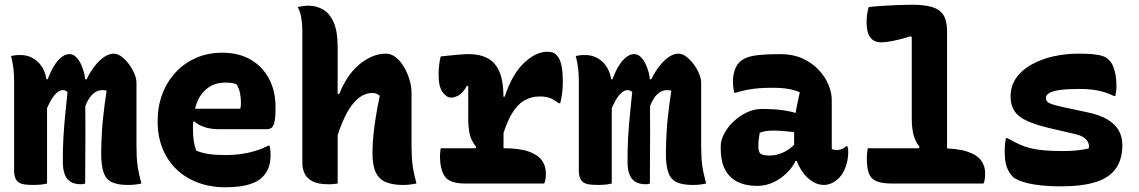

<svg xmlns="http://www.w3.org/2000/svg" viewBox="-20 -780 4840 816"><path d="M581 0Q571 2 561.5 3.5Q552 5 543 5.5Q534 6 523 6Q481 6 456 -5.5Q431 -17 420.5 -46.5Q410 -76 410 -129Q410 -152 411 -176Q412 -200 413.5 -225.5Q415 -251 418 -278Q421 -305 424.5 -334Q428 -363 433 -394Q429 -396 424.5 -396.5Q420 -397 415 -397Q397 -397 381.5 -386Q366 -375 354 -353.5Q342 -332 334 -301V-443H348Q363 -474 382 -498.5Q401 -523 422 -537.5Q443 -552 463 -552Q480 -552 497 -539Q514 -526 528.5 -506.5Q543 -487 551.5 -466Q560 -445 560 -428Q560 -394 560 -360.5Q560 -327 560 -293.5Q560 -260 560 -226.5Q560 -193 560 -159Q560 -111 564.5 -77.5Q569 -44 581 0ZM342 0Q340 1 337 1.5Q334 2 331 2.5Q328 3 324 3Q297 3 280 -7.5Q263 -18 255 -39.5Q247 -61 247 -94Q247 -119 247.5 -144Q248 -169 249.5 -196Q251 -223 253.5 -253Q256 -283 259.5 -316.5Q263 -350 267 -389Q264 -392 261 -393.5Q258 -395 255 -396Q252 -397 248 -397Q234 -397 221 -385.5Q208 -374 196 -353Q184 -332 172 -301L168 -443H183Q194 -474 208.5 -498Q223 -522 240 -536Q257 -550 275 -550Q291 -550 303.5 -537.5Q316 -525 324.5 -506.5Q333 -488 337.5 -469.5Q342 -451 342 -438Q342 -383 342.5 -328.5Q343 -274 343 -219Q343 -164 342.5 -109.5Q342 -55 342 0ZM180 0Q174 1 167.5 2.5Q161 4 154 4.5Q147 5 139 5.5Q131 6 122 6Q101 6 85.5 4Q70 2 60 -4.5Q50 -11 45 -23.5Q40 -36 40 -56Q40 -120 40 -183Q40 -246 40 -309.5Q40 -373 40 -436Q40 -465 37 -490Q34 -515 27 -542Q32 -543 37.5 -544Q43 -545 48 -545.5Q53 -546 58.5 -546Q64 -546 69 -546Q91 -546 110.5 -537.5Q130 -529 146 -512Q162 -495 171 -469.5Q180 -444 180 -409Q180 -341 180 -272.5Q180 -204 180 -136Q180 -68 180 0Z M924 -556Q995 -556 1045.5 -526.5Q1096 -497 1123.5 -445Q1151 -393 1151 -325V-320Q1151 -279 1146 -260Q1141 -241 1133 -236Q1125 -231 1116 -231H908Q875 -231 848.5 -240Q822 -249 806 -264L784 -254L790 -318H1001Q1003 -324 1003.5 -331.5Q1004 -339 1004 -344Q1004 -364 1000 -384.5Q996 -405 985 -422Q974 -426 964.5 -427.5Q955 -429 936 -429Q875 -429 837.5 -381Q800 -333 800 -234V-231Q800 -203 803.5 -180.5Q807 -158 814 -140Q837 -130 866.5 -125.5Q896 -121 939 -121Q971 -121 1002 -125Q1033 -129 1063 -138Q1093 -147 1120 -161H1126Q1128 -151 1129 -141.5Q1130 -132 1130 -123Q1130 -89 1121 -66.5Q1112 -44 1095 -27Q1079 -11 1054 -1.5Q1029 8 999.5 12Q970 16 938 16Q874 16 821 -4Q768 -24 730 -60.5Q692 -97 671 -148.5Q650 -200 650 -263V-266Q650 -328 670 -380.5Q690 -433 726.5 -472.5Q763 -512 813.5 -534Q864 -556 924 -556Z M1373 3Q1332 3 1308 -9.5Q1284 -22 1274.5 -42.5Q1265 -63 1265 -85Q1265 -169 1265 -239Q1265 -309 1265 -373Q1265 -437 1265 -504.5Q1265 -572 1265 -651Q1265 -676 1260.5 -704Q1256 -732 1245 -750Q1253 -752 1260.5 -753Q1268 -754 1275.5 -755Q1283 -756 1290 -756Q1323 -756 1351.5 -740.5Q1380 -725 1397.5 -686.5Q1415 -648 1415 -579Q1415 -504 1415 -431.5Q1415 -359 1415 -288Q1415 -217 1415 -145.5Q1415 -74 1415 0Q1406 1 1399.5 2Q1393 3 1387 3Q1381 3 1373 3ZM1394 -136V-381H1422Q1436 -417 1456.5 -448.5Q1477 -480 1503.5 -503Q1530 -526 1559.5 -539Q1589 -552 1620 -552Q1642 -552 1661.5 -537Q1681 -522 1696 -497Q1711 -472 1720 -442.5Q1729 -413 1729 -384Q1729 -347 1729 -309.5Q1729 -272 1729 -234.5Q1729 -197 1729 -159Q1729 -111 1733.5 -77.5Q1738 -44 1750 0Q1735 3 1721.5 4.5Q1708 6 1692 6Q1650 6 1621 -5.5Q1592 -17 1577.5 -46.5Q1563 -76 1563 -129Q1563 -166 1567 -206Q1571 -246 1578 -288Q1585 -330 1594 -373Q1587 -379 1579 -382Q1571 -385 1563 -385Q1541 -385 1519.5 -373.5Q1498 -362 1476.5 -334.5Q1455 -307 1434.5 -258.5Q1414 -210 1394 -136Z M1996 -139 2004 -155Q1993 -168 1985 -185Q1977 -202 1973.5 -224.5Q1970 -247 1970 -275Q1970 -298 1970 -321Q1970 -344 1970 -367.5Q1970 -391 1970 -414L1965 -416Q1946 -383 1928 -374Q1910 -365 1898 -365Q1878 -365 1861 -388.5Q1844 -412 1844 -462Q1844 -483 1846.5 -504.5Q1849 -526 1853 -540Q1860 -541 1870 -542Q1880 -543 1890 -544Q1900 -545 1911 -546Q1922 -547 1932.5 -548Q1943 -549 1953 -549.5Q1963 -550 1970 -550Q2004 -550 2029.5 -542Q2055 -534 2072.5 -518.5Q2090 -503 2100.5 -480Q2111 -457 2115.5 -427Q2120 -397 2120 -360Q2120 -330 2120 -299.5Q2120 -269 2120 -238.5Q2120 -208 2120 -177.5Q2120 -147 2120 -117ZM2113 -369H2125Q2156 -464 2206.5 -512Q2257 -560 2306 -560Q2319 -560 2328.5 -557Q2338 -554 2345 -546Q2359 -533 2365.5 -505Q2372 -477 2372 -430Q2372 -405 2369 -383Q2366 -361 2361 -341H2355Q2337 -355 2319.5 -362.5Q2302 -370 2274 -370Q2236 -370 2206.5 -352Q2177 -334 2154.5 -295.5Q2132 -257 2113 -193ZM1853 -150H2119Q2186 -150 2225.5 -136.5Q2265 -123 2282.5 -99Q2300 -75 2300 -43Q2300 -35 2299.5 -28Q2299 -21 2297.5 -14Q2296 -7 2293 0H1958Q1891 0 1870.5 -30Q1850 -60 1850 -116Q1850 -122 1850.5 -127.5Q1851 -133 1851.5 -139Q1852 -145 1853 -150Z M2981 0Q2971 2 2961.5 3.5Q2952 5 2943 5.5Q2934 6 2923 6Q2881 6 2856 -5.5Q2831 -17 2820.5 -46.5Q2810 -76 2810 -129Q2810 -152 2811 -176Q2812 -200 2813.5 -225.5Q2815 -251 2818 -278Q2821 -305 2824.5 -334Q2828 -363 2833 -394Q2829 -396 2824.5 -396.5Q2820 -397 2815 -397Q2797 -397 2781.5 -386Q2766 -375 2754 -353.5Q2742 -332 2734 -301V-443H2748Q2763 -474 2782 -498.5Q2801 -523 2822 -537.5Q2843 -552 2863 -552Q2880 -552 2897 -539Q2914 -526 2928.5 -506.5Q2943 -487 2951.5 -466Q2960 -445 2960 -428Q2960 -394 2960 -360.5Q2960 -327 2960 -293.5Q2960 -260 2960 -226.5Q2960 -193 2960 -159Q2960 -111 2964.5 -77.5Q2969 -44 2981 0ZM2742 0Q2740 1 2737 1.5Q2734 2 2731 2.5Q2728 3 2724 3Q2697 3 2680 -7.5Q2663 -18 2655 -39.5Q2647 -61 2647 -94Q2647 -119 2647.5 -144Q2648 -169 2649.5 -196Q2651 -223 2653.5 -253Q2656 -283 2659.5 -316.5Q2663 -350 2667 -389Q2664 -392 2661 -393.5Q2658 -395 2655 -396Q2652 -397 2648 -397Q2634 -397 2621 -385.5Q2608 -374 2596 -353Q2584 -332 2572 -301L2568 -443H2583Q2594 -474 2608.5 -498Q2623 -522 2640 -536Q2657 -550 2675 -550Q2691 -550 2703.5 -537.5Q2716 -525 2724.5 -506.5Q2733 -488 2737.5 -469.5Q2742 -451 2742 -438Q2742 -383 2742.5 -328.5Q2743 -274 2743 -219Q2743 -164 2742.5 -109.5Q2742 -55 2742 0ZM2580 0Q2574 1 2567.5 2.5Q2561 4 2554 4.5Q2547 5 2539 5.5Q2531 6 2522 6Q2501 6 2485.5 4Q2470 2 2460 -4.5Q2450 -11 2445 -23.5Q2440 -36 2440 -56Q2440 -120 2440 -183Q2440 -246 2440 -309.5Q2440 -373 2440 -436Q2440 -465 2437 -490Q2434 -515 2427 -542Q2432 -543 2437.5 -544Q2443 -545 2448 -545.5Q2453 -546 2458.5 -546Q2464 -546 2469 -546Q2491 -546 2510.5 -537.5Q2530 -529 2546 -512Q2562 -495 2571 -469.5Q2580 -444 2580 -409Q2580 -341 2580 -272.5Q2580 -204 2580 -136Q2580 -68 2580 0Z M3515 -354Q3515 -334 3515 -313.5Q3515 -293 3515 -273Q3515 -253 3515 -233Q3515 -213 3515 -193Q3515 -181 3515 -169.5Q3515 -158 3515 -147Q3518 -145 3524 -143.5Q3530 -142 3534 -142Q3544 -142 3555 -145.5Q3566 -149 3576 -158H3582Q3584 -151 3584.5 -146Q3585 -141 3585 -133Q3585 -103 3574.5 -72.5Q3564 -42 3547 -25Q3530 -8 3513.5 -1Q3497 6 3482 6Q3455 6 3431.5 -9.5Q3408 -25 3391 -49Q3374 -73 3364.5 -101Q3355 -129 3355 -153Q3355 -173 3355 -192Q3355 -211 3355 -230Q3355 -249 3357.5 -272Q3360 -295 3365.5 -324Q3371 -353 3379 -388Q3360 -396 3341.5 -400Q3323 -404 3303.5 -405.5Q3284 -407 3261 -407Q3231 -407 3206 -405Q3181 -403 3157 -398.5Q3133 -394 3106 -386H3100Q3098 -396 3096.5 -409Q3095 -422 3095 -435Q3095 -458 3102 -480Q3109 -502 3123 -516Q3135 -528 3154.5 -535.5Q3174 -543 3208 -546.5Q3242 -550 3297 -550Q3349 -550 3389.5 -532Q3430 -514 3458 -484.5Q3486 -455 3500.5 -421Q3515 -387 3515 -354ZM3203 -159Q3203 -135 3212 -127Q3221 -119 3251 -119Q3270 -119 3290 -125Q3310 -131 3330 -144Q3350 -157 3367 -178L3376 -96H3361Q3349 -70 3324.5 -45.5Q3300 -21 3267.5 -5.5Q3235 10 3198 10Q3149 10 3114 -7.5Q3079 -25 3061 -60.5Q3043 -96 3043 -150V-158Q3043 -184 3057.5 -211.5Q3072 -239 3097 -263Q3122 -287 3153.5 -302Q3185 -317 3219 -317Q3263 -317 3300 -312.5Q3337 -308 3364 -299Q3391 -290 3403 -278Q3409 -272 3414.5 -262.5Q3420 -253 3423.5 -239Q3427 -225 3427 -205Q3400 -212 3371.5 -216Q3343 -220 3316 -222.5Q3289 -225 3266 -225Q3250 -225 3236 -223Q3222 -221 3209 -216Q3206 -201 3204.5 -188Q3203 -175 3203 -161Z M3668 -150H3969Q4046 -150 4088.5 -136.5Q4131 -123 4149 -99Q4167 -75 4167 -43Q4167 -35 4166.5 -28Q4166 -21 4164.5 -14Q4163 -7 4160 0H3772Q3728 0 3704.5 -10Q3681 -20 3672.5 -43.5Q3664 -67 3664 -107Q3664 -116 3664.5 -123Q3665 -130 3666 -136.5Q3667 -143 3668 -150ZM3672 -750Q3695 -753 3728 -755Q3761 -757 3796.5 -758.5Q3832 -760 3855 -760Q3907 -760 3940 -750.5Q3973 -741 3989 -717Q4005 -693 4005 -648Q4005 -582 4005 -515.5Q4005 -449 4005 -382.5Q4005 -316 4005 -249.5Q4005 -183 4005 -117H3870L3888 -156Q3871 -176 3863 -205Q3855 -234 3855 -275Q3855 -318 3855 -361Q3855 -404 3855 -447.5Q3855 -491 3855 -535Q3855 -579 3855 -622L3851 -626Q3802 -611 3772 -605.5Q3742 -600 3724 -600Q3707 -600 3693 -608Q3679 -616 3671 -635Q3663 -654 3663 -687Q3663 -704 3665.5 -721Q3668 -738 3672 -750Z M4500 -138Q4532 -138 4559 -141Q4586 -144 4607 -149Q4610 -159 4606 -171Q4602 -183 4589 -193.5Q4576 -204 4550 -210L4434 -237Q4377 -251 4342 -267.5Q4307 -284 4291 -308.5Q4275 -333 4275 -370Q4275 -415 4299 -449Q4323 -483 4364.5 -506Q4406 -529 4457.5 -540.5Q4509 -552 4563 -552Q4601 -552 4626 -549.5Q4651 -547 4667 -541.5Q4683 -536 4692 -526Q4703 -516 4710 -500Q4717 -484 4721 -462Q4725 -440 4725 -411Q4725 -401 4723.5 -391.5Q4722 -382 4720 -372H4714Q4694 -382 4673 -388.5Q4652 -395 4626.5 -398.5Q4601 -402 4566 -402Q4515 -402 4484 -397.5Q4453 -393 4439 -384.5Q4425 -376 4425 -364Q4425 -354 4431.5 -347.5Q4438 -341 4456 -335.5Q4474 -330 4506 -323L4600 -303Q4654 -292 4687 -272Q4720 -252 4735 -225Q4750 -198 4750 -164Q4750 -103 4722.5 -64Q4695 -25 4637.5 -6.5Q4580 12 4488 12Q4444 12 4409.5 8.5Q4375 5 4349.5 -1Q4324 -7 4307.5 -14.5Q4291 -22 4284 -29Q4268 -46 4259 -69.5Q4250 -93 4250 -139Q4250 -156 4251.5 -169Q4253 -182 4255 -193H4261Q4288 -178 4310.5 -167.5Q4333 -157 4358.5 -150.5Q4384 -144 4418 -141Q4452 -138 4500 -138Z"/></svg>

Font: Recursive Monospace Casual ExtraBold
Style: Regular
Weight: 800
Version: Version 1.047